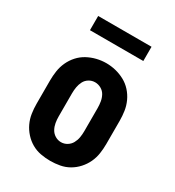

<svg xmlns="http://www.w3.org/2000/svg" viewBox="-176 -824 852 935"><g transform="rotate(30 250.0 -356.0)"><path d="M250 8Q223 8 196 3Q169 -2 145.5 -15.5Q122 -29 103.5 -49.5Q85 -70 73.5 -94.5Q62 -119 58 -146Q54 -173 54 -200V-330Q54 -357 58 -384Q62 -411 73.5 -436Q85 -461 103.5 -481.5Q122 -502 146 -515Q170 -528 196.5 -534.5Q223 -541 250 -541Q277 -541 303.5 -534.5Q330 -528 354 -515Q378 -502 396.5 -481.5Q415 -461 426.5 -436Q438 -411 442 -384Q446 -357 446 -330V-200Q446 -173 442 -146Q438 -119 426.5 -94.5Q415 -70 396.5 -49.5Q378 -29 354.5 -15.5Q331 -2 304 3Q277 8 250 8ZM250 -97Q268 -97 283.5 -106.5Q299 -116 307.5 -131.5Q316 -147 319 -164.5Q322 -182 322 -200V-330Q322 -348 319 -366Q316 -384 307.5 -399.5Q299 -415 283 -424Q267 -433 249 -433Q231 -433 215.5 -423.5Q200 -414 192 -398.5Q184 -383 181 -365.5Q178 -348 178 -330V-200Q178 -182 181 -164.5Q184 -147 192.5 -131.5Q201 -116 216.5 -106.5Q232 -97 250 -97ZM100 -640V-720H400V-640Z"/></g></svg>

Font: Iosevka Slab Extrabold
Style: Regular
Weight: 800
Monospace: yes
Designer: Belleve Invis
Foundry: Belleve Invis
Version: Version 11.1.1; ttfautohint (v1.8.3)